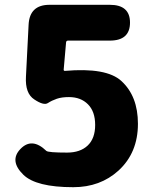

<svg xmlns="http://www.w3.org/2000/svg" viewBox="-20 -765 649 799"><path d="M285 14Q130 14 77 -38Q18 -96 65 -145Q113 -195 173 -137Q181 -130 259 -130Q314 -130 345 -159.5Q376 -189 376 -245Q376 -301 346 -331Q316 -361 267 -361Q237 -361 216.5 -354Q196 -347 179 -336Q162 -325 123 -351Q84 -376 88 -446L99 -662Q103 -745 186 -745H437Q521 -745 521 -671Q521 -596 437 -596H263Q256 -596 255 -589L245 -475Q245 -470 250 -470Q423 -485 485 -428Q554 -365 554 -250Q554 -129 473 -55Q397 14 285 14Z"/></svg>

Font: Resource Han Rounded JP Heavy
Style: Regular
Weight: 900
Designer: Cyano Hao (round all glyphs); Ryoko NISHIZUKA 西塚涼子 (kana, bopomofo & ideographs); Paul D. Hunt (Latin, Greek & Cyrillic)
Foundry: Cyano Hao
Version: 0.990